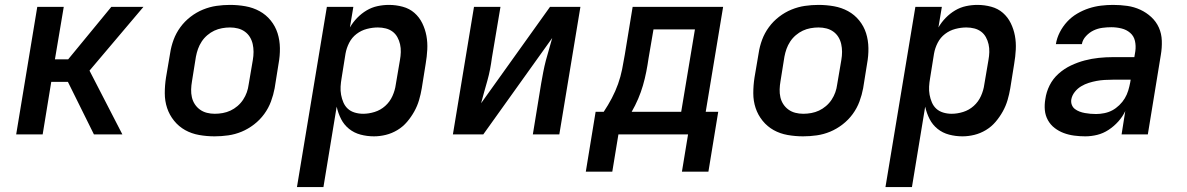

<svg xmlns="http://www.w3.org/2000/svg" viewBox="-20 -548 4840 783"><path d="M363 0 257 -214H189L154 0H46L132 -520H240L204 -306H258L434 -520H565L345 -260L479 0Z M855 8Q823 8 792 2.5Q761 -3 735 -17.5Q709 -32 690 -55.5Q671 -79 661.5 -107.5Q652 -136 652 -168Q652 -200 657 -232L674 -332Q678 -359 688 -386Q698 -413 715.5 -437Q733 -461 757 -479.5Q781 -498 808 -509Q835 -520 862.5 -524Q890 -528 918 -528Q950 -528 981 -522.5Q1012 -517 1038.5 -502.5Q1065 -488 1084 -464.5Q1103 -441 1112 -412.5Q1121 -384 1121.5 -352Q1122 -320 1116 -288L1100 -188Q1095 -161 1085 -134Q1075 -107 1057.5 -83Q1040 -59 1016 -40.5Q992 -22 965.5 -11Q939 0 911 4Q883 8 855 8ZM856 -84Q872 -84 888.5 -87Q905 -90 920 -97Q935 -104 948.5 -115.5Q962 -127 971.5 -141.5Q981 -156 986.5 -171.5Q992 -187 994 -203L1011 -303Q1014 -320 1014 -336.5Q1014 -353 1010.5 -368.5Q1007 -384 999 -397Q991 -410 978.5 -419Q966 -428 950.5 -432Q935 -436 918 -436Q902 -436 885.5 -433Q869 -430 854 -423Q839 -416 825.5 -404.5Q812 -393 802.5 -378.5Q793 -364 787.5 -348.5Q782 -333 779 -317L763 -217Q760 -200 759.5 -183.5Q759 -167 762.5 -151.5Q766 -136 774.5 -123Q783 -110 795.5 -101Q808 -92 823.5 -88Q839 -84 856 -84Z M1191 215 1313 -520H1421L1407 -436Q1419 -457 1436.5 -475Q1454 -493 1475 -505.5Q1496 -518 1519.5 -523Q1543 -528 1566 -528Q1595 -528 1622.5 -520.5Q1650 -513 1670 -495.5Q1690 -478 1702 -453.5Q1714 -429 1719 -402Q1724 -375 1722.5 -346Q1721 -317 1716 -288L1700 -188Q1696 -164 1689 -140Q1682 -116 1669.5 -93.5Q1657 -71 1640 -51Q1623 -31 1600.5 -17.5Q1578 -4 1553.5 2Q1529 8 1505 8Q1477 8 1450.5 1Q1424 -6 1403.5 -22.5Q1383 -39 1371 -62.5Q1359 -86 1353 -113L1299 215ZM1461 -84Q1484 -84 1508 -91.5Q1532 -99 1551 -116Q1570 -133 1580.5 -156.5Q1591 -180 1594 -203L1611 -303Q1614 -319 1614.5 -335.5Q1615 -352 1611.5 -367.5Q1608 -383 1600.5 -396.5Q1593 -410 1581 -419Q1569 -428 1553.5 -432Q1538 -436 1521 -436Q1499 -436 1476 -430Q1453 -424 1434 -409.5Q1415 -395 1404 -373.5Q1393 -352 1389 -329L1373 -229Q1370 -212 1369 -195Q1368 -178 1371 -161.5Q1374 -145 1380.5 -130Q1387 -115 1398.5 -104.5Q1410 -94 1426.5 -89Q1443 -84 1461 -84Z M1827 0 1913 -520H2021L1986 -312Q1983 -289 1978.5 -265.5Q1974 -242 1967.5 -219Q1961 -196 1954.5 -173Q1948 -150 1942 -127L2223 -520H2347L2261 0H2153L2187 -208Q2191 -231 2195.5 -254.5Q2200 -278 2206 -301Q2212 -324 2219 -347Q2226 -370 2232 -393L1951 0Z M2369 152 2409 -92H2442Q2460 -119 2475 -147.5Q2490 -176 2500.5 -205.5Q2511 -235 2517 -265Q2523 -295 2528 -325L2560 -520H2929L2858 -92H2909L2869 152H2761L2786 0H2502L2477 152ZM2758 -92 2814 -428H2645L2625 -311Q2621 -283 2615.5 -255Q2610 -227 2602 -199.5Q2594 -172 2582.5 -145Q2571 -118 2556 -92Z M3255 8Q3223 8 3192 2.5Q3161 -3 3135 -17.5Q3109 -32 3090 -55.5Q3071 -79 3061.5 -107.5Q3052 -136 3052 -168Q3052 -200 3057 -232L3074 -332Q3078 -359 3088 -386Q3098 -413 3115.5 -437Q3133 -461 3157 -479.5Q3181 -498 3208 -509Q3235 -520 3262.5 -524Q3290 -528 3318 -528Q3350 -528 3381 -522.5Q3412 -517 3438.5 -502.5Q3465 -488 3484 -464.5Q3503 -441 3512 -412.5Q3521 -384 3521.5 -352Q3522 -320 3516 -288L3500 -188Q3495 -161 3485 -134Q3475 -107 3457.5 -83Q3440 -59 3416 -40.5Q3392 -22 3365.5 -11Q3339 0 3311 4Q3283 8 3255 8ZM3256 -84Q3272 -84 3288.5 -87Q3305 -90 3320 -97Q3335 -104 3348.5 -115.5Q3362 -127 3371.5 -141.5Q3381 -156 3386.5 -171.5Q3392 -187 3394 -203L3411 -303Q3414 -320 3414 -336.5Q3414 -353 3410.5 -368.5Q3407 -384 3399 -397Q3391 -410 3378.5 -419Q3366 -428 3350.5 -432Q3335 -436 3318 -436Q3302 -436 3285.5 -433Q3269 -430 3254 -423Q3239 -416 3225.5 -404.5Q3212 -393 3202.5 -378.5Q3193 -364 3187.5 -348.5Q3182 -333 3179 -317L3163 -217Q3160 -200 3159.5 -183.5Q3159 -167 3162.5 -151.5Q3166 -136 3174.5 -123Q3183 -110 3195.5 -101Q3208 -92 3223.5 -88Q3239 -84 3256 -84Z M3591 215 3713 -520H3821L3807 -436Q3819 -457 3836.5 -475Q3854 -493 3875 -505.5Q3896 -518 3919.5 -523Q3943 -528 3966 -528Q3995 -528 4022.5 -520.5Q4050 -513 4070 -495.5Q4090 -478 4102 -453.5Q4114 -429 4119 -402Q4124 -375 4122.5 -346Q4121 -317 4116 -288L4100 -188Q4096 -164 4089 -140Q4082 -116 4069.5 -93.5Q4057 -71 4040 -51Q4023 -31 4000.5 -17.5Q3978 -4 3953.5 2Q3929 8 3905 8Q3877 8 3850.5 1Q3824 -6 3803.5 -22.5Q3783 -39 3771 -62.5Q3759 -86 3753 -113L3699 215ZM3861 -84Q3884 -84 3908 -91.5Q3932 -99 3951 -116Q3970 -133 3980.5 -156.5Q3991 -180 3994 -203L4011 -303Q4014 -319 4014.5 -335.5Q4015 -352 4011.5 -367.5Q4008 -383 4000.5 -396.5Q3993 -410 3981 -419Q3969 -428 3953.5 -432Q3938 -436 3921 -436Q3899 -436 3876 -430Q3853 -424 3834 -409.5Q3815 -395 3804 -373.5Q3793 -352 3789 -329L3773 -229Q3770 -212 3769 -195Q3768 -178 3771 -161.5Q3774 -145 3780.5 -130Q3787 -115 3798.5 -104.5Q3810 -94 3826.5 -89Q3843 -84 3861 -84Z M4406 8Q4383 8 4360.5 5Q4338 2 4318 -5.5Q4298 -13 4281 -26Q4264 -39 4253.5 -58Q4243 -77 4241 -99Q4239 -121 4243 -144Q4247 -173 4260.5 -200Q4274 -227 4297 -247.5Q4320 -268 4347.5 -281Q4375 -294 4403.5 -301.5Q4432 -309 4461 -312Q4490 -315 4518 -315H4606L4610 -339Q4613 -361 4608.5 -381Q4604 -401 4589 -414Q4574 -427 4553.5 -432Q4533 -437 4512 -437Q4494 -437 4475.5 -434.5Q4457 -432 4440 -424Q4423 -416 4409 -401Q4395 -386 4392 -368H4286Q4290 -393 4302 -416.5Q4314 -440 4332 -459.5Q4350 -479 4373 -492.5Q4396 -506 4420.5 -514Q4445 -522 4470 -525Q4495 -528 4519 -528Q4549 -528 4577 -524Q4605 -520 4630 -508.5Q4655 -497 4675 -478.5Q4695 -460 4706 -435.5Q4717 -411 4718 -382Q4719 -353 4714 -324L4661 0H4554L4569 -95Q4558 -72 4540.5 -52.5Q4523 -33 4501 -18.5Q4479 -4 4454.5 2Q4430 8 4406 8ZM4450 -83Q4466 -83 4483.5 -86.5Q4501 -90 4516 -98Q4531 -106 4544.5 -119Q4558 -132 4567 -147Q4576 -162 4581 -178.5Q4586 -195 4589 -211L4591 -223H4518Q4502 -223 4485 -222Q4468 -221 4452 -218Q4436 -215 4420 -210Q4404 -205 4389 -196Q4374 -187 4363 -173Q4352 -159 4349 -143Q4347 -131 4351 -120.5Q4355 -110 4363.5 -103.5Q4372 -97 4382.5 -93Q4393 -89 4404.5 -87Q4416 -85 4427 -84Q4438 -83 4450 -83Z"/></svg>

Font: Iosevka SmBd Ex Obl
Style: Regular
Weight: 600
Width: 7
Italic angle: -9°
Monospace: yes
Designer: Belleve Invis
Foundry: Belleve Invis
Version: Version 32.5.0; ttfautohint (v1.8.4)